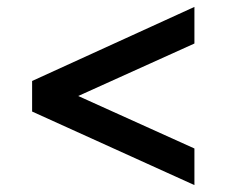

<svg xmlns="http://www.w3.org/2000/svg" viewBox="-20 -628 656 556"><path d="M543 -92 73 -305V-393.5L543 -608V-502L206.5 -350L543 -198Z"/></svg>

Font: Overpass Mono Light SemiBold
Style: Regular
Weight: 600
Monospace: yes
Version: Version 4.000